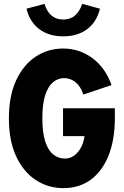

<svg xmlns="http://www.w3.org/2000/svg" viewBox="-20 -962 640 993"><path d="M308 11Q229 11 165 -31Q101 -73 63.5 -153.5Q26 -234 26 -350Q26 -466 63.5 -546.5Q101 -627 164.5 -669Q228 -711 307 -711Q390 -711 457 -662Q524 -613 557 -522L411 -473Q397 -516 370.5 -537Q344 -558 312 -558Q280 -558 254.5 -537Q229 -516 214 -470.5Q199 -425 199 -350Q199 -276 214 -230Q229 -184 255.5 -163Q282 -142 316 -142Q342 -142 363 -157Q384 -172 398.5 -198.5Q413 -225 417 -258H306V-402H574V-353Q574 -238 541 -156.5Q508 -75 448.5 -32Q389 11 308 11ZM307 -774Q233 -774 183.5 -811Q134 -848 117 -917L210 -942Q235 -861 307 -861Q343 -861 367.5 -881.5Q392 -902 405 -942L497 -917Q480 -848 430.5 -811Q381 -774 307 -774Z"/></svg>

Font: Red Hat Mono
Style: Regular
Weight: 300
Monospace: yes
Designer: Pentagram, MCKL
Foundry: Pentagram, MCKL
Version: Version 1.023